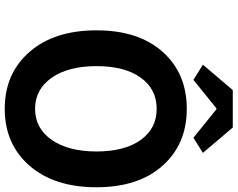

<svg xmlns="http://www.w3.org/2000/svg" viewBox="-116 -872 1002 810"><g transform="rotate(90 385.0 -467.0)"><path d="M770 -373Q770 -195 679 -90.5Q588 14 439 14Q290 14 199 -90.5Q108 -195 108 -373Q108 -551 199 -652.5Q290 -754 439 -754Q588 -754 679 -652Q770 -550 770 -373ZM308 -184Q357 -114 439 -114Q521 -114 570 -184Q619 -254 619 -373Q619 -492 570.5 -559.5Q522 -627 439 -627Q356 -627 307.5 -559.5Q259 -492 259 -373Q259 -254 308 -184ZM253 -822 360 -948H518L625 -822L561 -782L441 -879H437L317 -782Z"/></g></svg>

Font: NotoSansHansBold
Style: Bold
Weight: 700
Designer: Ryoko NISHIZUKA  (kana & ideographs); Paul D. Hunt (Latin, Greek & Cyrillic); Wenlong ZHANG  (bopomofo); Sandoll Communi
Foundry: Adobe Systems Incorporated
Version: Version 1.00;December 8, 2021;FontCreator 13.0.0.2675 64-bit